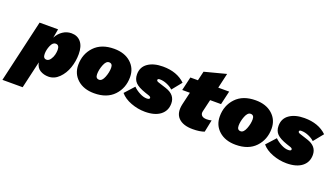

<svg xmlns="http://www.w3.org/2000/svg" viewBox="-141 -1255 3572 2050"><g transform="rotate(20 1645.0 -230.0)"><path d="M456 -510Q525 -510 564.5 -462.5Q604 -415 604 -325Q604 -245 578 -169.5Q552 -94 499.5 -42Q447 10 380 10Q327 10 285.5 -15Q244 -40 233 -98L162 210H-68L96 -500H306L288 -399Q315 -451 359.5 -480.5Q404 -510 456 -510ZM300 -153Q325 -153 344 -180Q363 -207 370 -237Q377 -267 377 -291Q377 -348 335 -348Q302 -348 281.5 -300Q261 -252 261 -205Q261 -153 300 -153Z M899 10Q781 10 709.5 -53.5Q638 -117 638 -218Q638 -342 717.5 -426Q797 -510 942 -510Q1060 -510 1131.5 -446.5Q1203 -383 1203 -282Q1203 -158 1123.5 -74Q1044 10 899 10ZM901 -144Q935 -144 957 -200Q979 -256 979 -307Q979 -356 939 -356Q905 -356 883 -300Q861 -244 861 -193Q861 -144 901 -144Z M1195 -101 1291 -207Q1323 -175 1366.5 -152.5Q1410 -130 1446 -130Q1480 -130 1480 -147Q1480 -161 1455 -169L1413 -183Q1330 -211 1296 -246Q1262 -281 1262 -338Q1262 -421 1326.5 -465.5Q1391 -510 1496 -510Q1656 -510 1750 -419L1661 -309Q1635 -334 1593 -352Q1551 -370 1511 -370Q1486 -370 1486 -355Q1486 -341 1510 -334L1600 -305Q1713 -269 1713 -169Q1713 -86 1651 -38Q1589 10 1477 10Q1396 10 1317.5 -19.5Q1239 -49 1195 -101Z M2090 -345 2059 -213Q2049 -179 2066.5 -159.5Q2084 -140 2124 -140Q2155 -140 2179 -147L2151 -9Q2099 10 2019 10Q1909 10 1856 -44.5Q1803 -99 1827 -204L1860 -345H1773L1809 -500H1895L1920 -606L2165 -670L2126 -500H2250L2214 -345Z M2507 10Q2389 10 2317.5 -53.5Q2246 -117 2246 -218Q2246 -342 2325.5 -426Q2405 -510 2550 -510Q2668 -510 2739.5 -446.5Q2811 -383 2811 -282Q2811 -158 2731.5 -74Q2652 10 2507 10ZM2509 -144Q2543 -144 2565 -200Q2587 -256 2587 -307Q2587 -356 2547 -356Q2513 -356 2491 -300Q2469 -244 2469 -193Q2469 -144 2509 -144Z M2803 -101 2899 -207Q2931 -175 2974.5 -152.5Q3018 -130 3054 -130Q3088 -130 3088 -147Q3088 -161 3063 -169L3021 -183Q2938 -211 2904 -246Q2870 -281 2870 -338Q2870 -421 2934.5 -465.5Q2999 -510 3104 -510Q3264 -510 3358 -419L3269 -309Q3243 -334 3201 -352Q3159 -370 3119 -370Q3094 -370 3094 -355Q3094 -341 3118 -334L3208 -305Q3321 -269 3321 -169Q3321 -86 3259 -38Q3197 10 3085 10Q3004 10 2925.5 -19.5Q2847 -49 2803 -101Z"/></g></svg>

Font: Elaine Sans Black
Style: Italic
Weight: 900
Italic angle: -13°
Designer: Wei Huang
Foundry: Wei Huang
Version: Version 2.001;December 24, 2019;FontCreator 12.0.0.2547 64-b